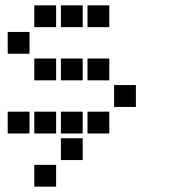

<svg xmlns="http://www.w3.org/2000/svg" viewBox="-20 -511 640 722"><path d="M110 -491Q109 -491 109 -491Q109 -491 109 -490V-410Q109 -409 109 -409Q109 -409 110 -409H190Q191 -409 191 -409Q191 -409 191 -410V-490Q191 -491 191 -491Q191 -491 190 -491ZM210 -491Q209 -491 209 -491Q209 -491 209 -490V-410Q209 -409 209 -409Q209 -409 210 -409H290Q291 -409 291 -409Q291 -409 291 -410V-490Q291 -491 291 -491Q291 -491 290 -491ZM310 -491Q309 -491 309 -491Q309 -491 309 -490V-410Q309 -409 309 -409Q309 -409 310 -409H390Q391 -409 391 -409Q391 -409 391 -410V-490Q391 -491 391 -491Q391 -491 390 -491ZM10 -391Q9 -391 9 -391Q9 -391 9 -390V-310Q9 -309 9 -309Q9 -309 10 -309H90Q91 -309 91 -309Q91 -309 91 -310V-390Q91 -391 91 -391Q91 -391 90 -391ZM110 -291Q109 -291 109 -291Q109 -291 109 -290V-210Q109 -209 109 -209Q109 -209 110 -209H190Q191 -209 191 -209Q191 -209 191 -210V-290Q191 -291 191 -291Q191 -291 190 -291ZM210 -291Q209 -291 209 -291Q209 -291 209 -290V-210Q209 -209 209 -209Q209 -209 210 -209H290Q291 -209 291 -209Q291 -209 291 -210V-290Q291 -291 291 -291Q291 -291 290 -291ZM310 -291Q309 -291 309 -291Q309 -291 309 -290V-210Q309 -209 309 -209Q309 -209 310 -209H390Q391 -209 391 -209Q391 -209 391 -210V-290Q391 -291 391 -291Q391 -291 390 -291ZM410 -191Q409 -191 409 -191Q409 -191 409 -190V-110Q409 -109 409 -109Q409 -109 410 -109H490Q491 -109 491 -109Q491 -109 491 -110V-190Q491 -191 491 -191Q491 -191 490 -191ZM10 -91Q9 -91 9 -91Q9 -91 9 -90V-10Q9 -9 9 -9Q9 -9 10 -9H90Q91 -9 91 -9Q91 -9 91 -10V-90Q91 -91 91 -91Q91 -91 90 -91ZM110 -91Q109 -91 109 -91Q109 -91 109 -90V-10Q109 -9 109 -9Q109 -9 110 -9H190Q191 -9 191 -9Q191 -9 191 -10V-90Q191 -91 191 -91Q191 -91 190 -91ZM210 -91Q209 -91 209 -91Q209 -91 209 -90V-10Q209 -9 209 -9Q209 -9 210 -9H290Q291 -9 291 -9Q291 -9 291 -10V-90Q291 -91 291 -91Q291 -91 290 -91ZM310 -91Q309 -91 309 -91Q309 -91 309 -90V-10Q309 -9 309 -9Q309 -9 310 -9H390Q391 -9 391 -9Q391 -9 391 -10V-90Q391 -91 391 -91Q391 -91 390 -91ZM210 9Q209 9 209 9Q209 9 209 10V90Q209 91 209 91Q209 91 210 91H290Q291 91 291 91Q291 91 291 90V10Q291 9 291 9Q291 9 290 9ZM110 109Q109 109 109 109Q109 109 109 110V190Q109 191 109 191Q109 191 110 191H190Q191 191 191 191Q191 191 191 190V110Q191 109 191 109Q191 109 190 109Z"/></svg>

Font: Doto ExtraBold
Style: Regular
Weight: 800
Monospace: yes
Version: Version 1.000